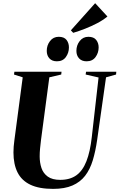

<svg xmlns="http://www.w3.org/2000/svg" viewBox="-20 -1204 768 1234"><path d="M661.5 -707 604.5 -305.5Q594 -232 576.2 -173.5Q558.5 -115 527 -74.2Q495.5 -33.5 445.5 -11.8Q395.5 10 321.5 10Q231.5 10 175.2 -16.8Q119 -43.5 92.8 -95.8Q66.5 -148 66.5 -224.5Q66.5 -243 68 -262.5Q69.5 -282 72.5 -303L126 -707L70 -725L72.5 -743H375.5L373.5 -725L297 -707L243.5 -304Q240 -276 237.5 -249.5Q235 -223 235 -199Q235 -158.5 246.5 -124.2Q258 -90 287 -69Q316 -48 367 -48Q429.5 -48 470.5 -77.2Q511.5 -106.5 535.5 -167.8Q559.5 -229 570 -323.5L613.5 -706L530.5 -725L533 -743H727.5L726 -725ZM346 -810Q314.5 -810 297.5 -828.8Q280.5 -847.5 280.5 -877Q280.5 -913 301.5 -940.2Q322.5 -967.5 357.5 -967.5Q392 -967.5 407.5 -947.5Q423 -927.5 423 -899.5Q423 -864.5 403.2 -837.2Q383.5 -810 346 -810ZM536.5 -810Q505.5 -810 488.2 -828.8Q471 -847.5 471 -877Q471 -913 492.2 -940.2Q513.5 -967.5 548 -967.5Q582.5 -967.5 598.2 -947.5Q614 -927.5 614 -899.5Q614 -864.5 594 -837.2Q574 -810 536.5 -810ZM450.5 -993 435.5 -1009 591.5 -1183.5 670.5 -1098Q641.5 -1074 604 -1054.5Q566.5 -1035 527 -1019.5Q487.5 -1004 450.5 -993Z"/></svg>

Font: Merriweather 144pt ExtraBold
Style: Italic
Weight: 800
Italic angle: -7.8°
Version: Version 2.101